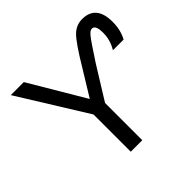

<svg xmlns="http://www.w3.org/2000/svg" viewBox="-183 -939 1129 1129"><g transform="rotate(-45 381.0 -375.0)"><path d="M342.8 -387.7 440.4 -546.9Q518.6 -677.7 555.7 -714.8Q592.8 -752 642.6 -752Q758.8 -752 758.8 -613.3Q758.8 -545.9 730.5 -494.1H641.6Q674.8 -548.8 673.8 -609.4Q673.8 -672.9 642.6 -671.9Q628.9 -671.9 608.4 -647Q587.9 -622.1 515.6 -510.7L389.6 -307.6V2H293.9V-307.6L30.3 -732.4H138.7Z"/></g></svg>

Font: irohakakuC Regular
Style: Regular
Weight: 400
Designer: [Source Han Sans]
Ryoko NISHIZUKA Ë•øÂ°öÊ∂ºÂ≠ê (kana & ideographs); Paul D. Hunt (Latin, Greek & Cyrillic); Wenlong ZHAN
Version: Version 1.001.20160904